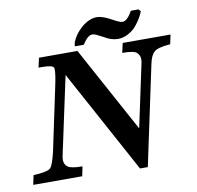

<svg xmlns="http://www.w3.org/2000/svg" viewBox="-86 -869 994 969"><g transform="rotate(-10 411.5 -384.0)"><path d="M696 -768Q676 -721 643 -687Q602 -651 559 -651Q524 -651 487 -674Q467 -685 454.5 -690.5Q442 -696 434 -696Q410 -696 383 -652H337L340 -672Q348 -692 361 -710Q374 -728 391 -743Q432 -778 471 -778Q500 -778 545 -753Q582 -732 596 -732Q620 -732 647 -780H686ZM266 -518 180 -117Q178 -106 178 -97Q178 -75 195 -62Q212 -49 270 -49L260 0H9L19 -48Q54 -50 76.5 -54.5Q99 -59 107 -67Q114 -75 121 -94Q128 -113 136 -146L203 -463Q217 -527 217 -552Q217 -561 215 -565Q207 -578 157 -578H138L149 -627H346L585 -188L652 -502Q656 -517 656 -529Q656 -551 641 -564.5Q626 -578 567 -578L578 -627H823L813 -579Q747 -574 730 -557Q711 -541 702 -496L594 12H554Z"/></g></svg>

Font: New Athena Unicode
Style: Bold Italic
Weight: 700
Designer: J. Rusten 1997; rev. by R. Hancock 2001, 2002, rev. by D. Mastronarde 2002-2021
Foundry: Society for Classical Studies (formerly American Philological Association)
Version: Version 5.008